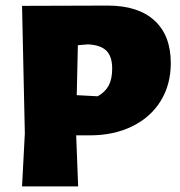

<svg xmlns="http://www.w3.org/2000/svg" viewBox="-20 -668 646 688"><path d="M592 -442Q592 -365 556 -306.5Q520 -248 454 -215.5Q388 -183 302 -183H253L260 0H59L69 -190L59 -647L366 -648Q475 -648 533.5 -594.5Q592 -541 592 -442ZM382 -422Q382 -466 361 -486.5Q340 -507 295 -509L259 -506L255 -327L330 -323Q357 -338 369.5 -361.5Q382 -385 382 -422Z"/></svg>

Font: Luna Sans Black
Style: Regular
Weight: 900
Designer: Juan Pablo del Peral
Foundry: Huerta Tipografica
Version: Version 2.001; ttfautohint (v1.5)